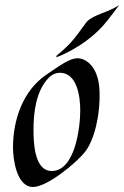

<svg xmlns="http://www.w3.org/2000/svg" viewBox="-20 -737 497 768"><path d="M378 -376C373 -477 319 -504 290 -504C260 -504 225 -479 165 -438C73 -375 32 -261 32 -146C32 -102 46 11 112 11C169 11 288 -87 322 -132C356 -177 382 -274 378 -376ZM301 -295C301 -230 281 -53 187 -53C117 -53 114 -167 114 -219C114 -287 124 -375 176 -427C189 -440 205 -446 219 -446C289 -446 301 -350 301 -295ZM457 -717C409 -685 358 -681 327 -650C286 -595 272 -568 206 -514C205 -513 206 -508 206 -508C206 -508 312 -545 393 -635C411 -655 457 -717 457 -717Z"/></svg>

Font: Quintessential
Style: Regular
Weight: 400
Designer: Astigmatic (AOETI)
Foundry: Astigmatic (AOETI)
Version: Version 1.000